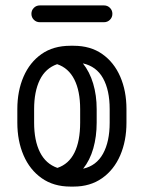

<svg xmlns="http://www.w3.org/2000/svg" viewBox="-20 -684 531 709"><path d="M44 -281Q44 -348 67 -401Q90 -454 133.5 -484.5Q177 -515 240 -515H252Q314 -515 357.5 -484.5Q401 -454 424 -401Q447 -348 447 -281V-231Q447 -164 424 -110.5Q401 -57 357 -26Q313 5 252 5H240Q178 5 134 -26Q90 -57 67 -110.5Q44 -164 44 -231ZM337 -231Q337 -180 324.5 -136Q312 -92 287 -61Q336 -72 360.5 -116.5Q385 -161 385 -231V-281Q385 -351 360.5 -395Q336 -439 286 -450Q311 -419 324 -375.5Q337 -332 337 -281ZM106 -281V-231Q106 -165 127.5 -122Q149 -79 192 -64Q234 -78 255 -120.5Q276 -163 276 -231V-281Q276 -348 254.5 -390.5Q233 -433 191 -447Q148 -432 127 -389Q106 -346 106 -281ZM364 -664Q377 -664 386 -655Q395 -646 395 -633Q395 -620 386 -611Q377 -602 364 -602H127Q114 -602 105 -611Q96 -620 96 -633Q96 -646 105 -655Q114 -664 127 -664Z"/></svg>

Font: Libertine Sup Medium
Style: Regular
Weight: 500
Designer: Bastien Sozeau
Foundry: NBR — Bastien Sozeau
Version: Version 2.003; ttfautohint (v1.8.4.7-5d5b);gftools[0.9.33]